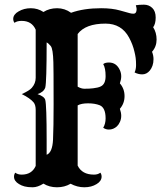

<svg xmlns="http://www.w3.org/2000/svg" viewBox="-20 -792 700 822"><path d="M282.2 -5.4Q256.8 9.8 223.9 9.8Q190.9 9.8 166 -5.9Q141.1 9.8 119.9 9.8Q98.6 9.8 85 6.1Q71.3 2.4 61.5 -3.9Q40 -16.6 40 -35.6Q40 -45.4 45.4 -52.7Q56.2 -44.4 72.8 -44.4Q116.2 -44.4 132.8 -81.5V-320.8Q132.8 -342.8 124 -353.5Q108.9 -371.6 73.2 -389.2Q106.4 -404.3 116.2 -416Q132.8 -435.1 132.8 -459V-665Q116.2 -702.6 72.8 -702.6Q52.7 -702.6 42 -694.3Q36.6 -701.7 36.6 -711.2Q36.6 -720.7 42.7 -729Q48.8 -737.3 59.6 -743.2Q82.5 -756.8 112.1 -756.8Q141.6 -756.8 166 -740.7Q191.4 -756.8 224.4 -756.8Q257.3 -756.8 284.2 -737.3Q338.4 -756.8 413.1 -756.8Q460.4 -756.8 494.1 -747.1L536.1 -735.4Q543.9 -733.4 551.3 -733.4Q564.9 -733.4 564.9 -752.9Q564.9 -757.8 561.5 -769.5Q575.2 -772 596.2 -772Q617.2 -772 631.8 -758.1Q646.5 -744.1 646.5 -717Q646.5 -689.9 635.7 -675.3Q650.4 -652.8 650.4 -622.6Q650.4 -592.3 630.9 -570.3Q637.2 -554.7 637.2 -538.8Q637.2 -522.9 632.8 -510.7Q628.4 -498.5 621.6 -490.2Q607.9 -473.6 588.9 -473.6Q571.8 -473.6 556.2 -481.9Q562.5 -495.1 562.5 -513.4Q562.5 -531.7 560.8 -544.2Q559.1 -556.6 555.7 -570.3Q548.8 -601.1 532.7 -630.9Q500.5 -690.9 431.6 -690.9Q346.2 -690.9 312.5 -646.5V-420.9Q328.1 -412.1 341.3 -412.1Q354.5 -412.1 362.8 -412.6Q371.1 -413.1 379.4 -414.1Q400.4 -416.5 411.1 -421.9Q432.1 -431.6 432.1 -466.1Q432.1 -500.5 421.9 -517.6Q429.7 -524.4 446.3 -524.4Q479 -524.4 493.7 -490.7Q499 -478.5 499 -465.1Q499 -451.7 493.2 -435.1Q513.2 -412.1 513.2 -380.6Q513.2 -349.1 493.2 -326.2Q499 -309.6 499 -296.1Q499 -282.7 493.7 -270.5Q488.3 -258.3 480.5 -251Q465.3 -237.3 446.3 -237.3Q432.6 -237.3 421.9 -245.1Q432.1 -262.2 432.1 -285.2Q432.1 -330.6 407.2 -341.3Q386.2 -349.6 357.2 -349.6Q328.1 -349.6 312.5 -340.8V-83Q331.1 -44.4 382.3 -44.4Q398.9 -44.4 409.7 -52.7Q415 -45.4 415 -35.9Q415 -26.4 409.4 -18.1Q403.8 -9.8 393.6 -3.9Q371.6 9.8 341.1 9.8Q310.5 9.8 282.2 -5.4ZM179.7 -129.4Q204.1 -138.7 207 -193.4Q209.5 -248 209.5 -344.7Q209.5 -441.4 209.2 -473.4Q209 -505.4 208.5 -524.9Q207 -582.5 197.5 -594.5Q188 -606.4 179.7 -610.4Q179.7 -440.4 173.8 -417Q167 -397.5 140.6 -389.2Q169.9 -378.9 173.8 -364.3Q179.7 -340.8 179.7 -192.9Z"/></svg>

Font: Rye
Style: Regular
Weight: 400
Designer: Nicole Fally
Foundry: Nicole Fally
Version: Version 1.001